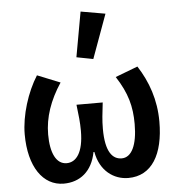

<svg xmlns="http://www.w3.org/2000/svg" viewBox="-55 -834 834 897"><g transform="rotate(-5 362.0 -385.0)"><path d="M208 12C284 12 342 -33 359 -123H363C379 -33 443 12 511 12C621 12 678 -84 678 -238C678 -340 647 -427 598 -503L493 -463C545 -383 562 -319 562 -237C562 -137 534 -82 488 -82C446 -82 412 -117 412 -227C412 -268 416 -298 422 -350H299C305 -298 309 -268 309 -227C309 -124 274 -82 230 -82C181 -82 155 -136 155 -223C155 -303 182 -381 234 -460L127 -503C80 -429 46 -322 46 -233C46 -81 111 12 208 12ZM396 -556 471 -762 356 -782 318 -571Z"/></g></svg>

Font: DAIFUKU Sans Semibold
Style: Regular
Weight: 600
Designer: Original font ‘Source Sans 3’ : Paul D. Hunt
Foundry: Daifuku
Version: Version 1.000